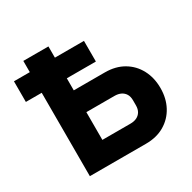

<svg xmlns="http://www.w3.org/2000/svg" viewBox="-155 -852 1006 1007"><g transform="rotate(-30 347.5 -349.0)"><path d="M110 0V-505H14V-630H110V-698H262V-630H438V-505H262V-432H450Q515 -432 562.5 -404Q610 -376 636 -327Q662 -278 662 -215.5Q662 -153 636 -104.5Q610 -56 562.5 -28Q515 0 450 0ZM262 -132H432Q454.7 -132 470.8 -140Q487 -148 496 -163.3Q505 -178.6 505 -201V-231Q505 -254.1 496 -269Q487 -284 470.8 -292Q454.7 -300 432 -300H262Z"/></g></svg>

Font: IBM Plex Sans Var
Style: Regular
Weight: 400
Designer: Mike Abbink, Paul van der Laan, Pieter van Rosmalen
Foundry: Bold Monday
Version: Version 3.000